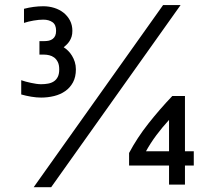

<svg xmlns="http://www.w3.org/2000/svg" viewBox="-20 -747 870 777"><path d="M116.2 10.7 640.1 -726.6H710.9L187 10.7ZM664.1 0V-77.1H502.4V-127.9Q534.7 -189 580.6 -247.1Q626.5 -305.2 677.2 -358.4H728.5V-134.8H764.2V-77.1H728.5V0ZM664.1 -134.8V-261.7Q636.7 -231.9 612.5 -199.5Q588.4 -167 570.8 -134.8ZM146.5 -406.2Q161.6 -406.2 174.8 -408.7Q188 -411.1 198 -417.7Q208 -424.3 213.9 -436Q219.7 -447.8 219.7 -466.3Q219.7 -484.4 213.9 -496.1Q208 -507.8 199 -514.4Q189.9 -521 179.4 -523.4Q168.9 -525.9 160.2 -525.9H139.6V-580.6H159.2Q169.4 -580.6 178 -582.5Q186.5 -584.5 193.1 -589.4Q199.7 -594.2 203.4 -602.3Q207 -610.4 207 -622.6Q207 -647 192.4 -657.2Q177.7 -667.5 155.3 -667.5Q137.7 -667.5 116.2 -663.8Q94.7 -660.2 77.1 -654.3V-711.4Q116.7 -721.7 155.3 -721.7Q178.2 -721.7 199.5 -715.1Q220.7 -708.5 237.1 -695.6Q253.4 -682.6 263.2 -664.1Q272.9 -645.5 272.9 -622.1Q272.9 -608.9 269.8 -598.9Q266.6 -588.9 261.5 -580.8Q256.3 -572.8 250 -566.7Q243.7 -560.5 237.8 -555.7Q246.6 -550.3 255.4 -541.7Q264.2 -533.2 271.2 -521.7Q278.3 -510.3 282.7 -496.3Q287.1 -482.4 287.1 -466.3Q287.1 -435.5 275.4 -413.8Q263.7 -392.1 244.1 -378.4Q224.6 -364.7 199.2 -358.4Q173.8 -352.1 146.5 -352.1Q127.9 -352.1 106.2 -355.7Q84.5 -359.4 65.9 -364.7V-422.4Q73.7 -419.4 84.2 -416.7Q94.7 -414.1 105.5 -411.6Q116.2 -409.2 127 -407.7Q137.7 -406.2 146.5 -406.2Z"/></svg>

Font: Arian AMU
Style: Regular
Weight: 400
Designer: Ruben Hakobyan (Tarumian)
Foundry: Ruben Hakobyan (Tarumian)
Version: Version 4.003